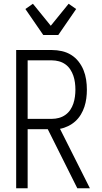

<svg xmlns="http://www.w3.org/2000/svg" viewBox="-20 -1001 540 1021"><path d="M66 0V-735H257Q283 -735 309.5 -729Q336 -723 358.5 -709Q381 -695 397.5 -674Q414 -653 424 -628.5Q434 -604 438 -577.5Q442 -551 442 -524Q442 -501 439 -478Q436 -455 429 -433.5Q422 -412 410 -392Q398 -372 381 -356.5Q364 -341 342.5 -330.5Q321 -320 299 -316L458 0H391L234 -314H127V0ZM127 -369H257Q275 -369 293.5 -374Q312 -379 327.5 -390Q343 -401 353.5 -416.5Q364 -432 370 -450Q376 -468 378.5 -487Q381 -506 381 -524Q381 -543 378.5 -562Q376 -581 370 -598.5Q364 -616 353.5 -632Q343 -648 327.5 -659Q312 -670 293.5 -675Q275 -680 257 -680H127ZM210 -815 115 -953 155 -981 250 -864 345 -981 385 -953 290 -815Z"/></svg>

Font: Iosevka Custom Light
Style: Regular
Weight: 300
Monospace: yes
Designer: Belleve Invis
Foundry: Belleve Invis
Version: Version 27.3.5